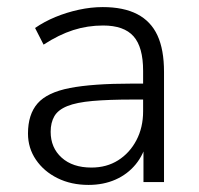

<svg xmlns="http://www.w3.org/2000/svg" viewBox="-20 -514 562 542"><path d="M230 8Q181 8 142.5 -11Q104 -30 81.5 -63Q59 -96 59 -137Q59 -191 86 -222Q113 -253 177 -265.5Q241 -278 353 -278H396V-233H354Q287 -233 241.5 -229Q196 -225 170 -214.5Q144 -204 133.5 -186Q123 -168 123 -142Q123 -97 154 -69Q185 -41 238 -41Q281 -41 313.5 -61.5Q346 -82 365 -118Q384 -154 384 -200V-314Q384 -381 357 -411.5Q330 -442 271 -442Q227 -442 186.5 -429Q146 -416 103 -388L79 -435Q105 -453 136.5 -466Q168 -479 202.5 -486.5Q237 -494 270 -494Q329 -494 367.5 -474Q406 -454 424.5 -414Q443 -374 443 -311V0H385V-117H395Q386 -78 363 -50Q340 -22 306 -7Q272 8 230 8Z"/></svg>

Font: Nunito Sans 12pt Light
Style: Regular
Weight: 300
Designer: Vernon Adams
Foundry: Vernon Adams
Version: Version 3.101;gftools[0.9.27]